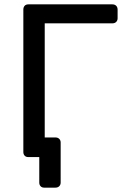

<svg xmlns="http://www.w3.org/2000/svg" viewBox="-20 -720 563 880"><path d="M182 140Q172 140 166 133.5Q160 127 160 117V0H120L87 -90H234Q245 -90 251.5 -83.5Q258 -77 258 -67V117Q258 127 251.5 133.5Q245 140 234 140ZM110 0Q99 0 93 -6.5Q87 -13 87 -23V-676Q87 -687 93 -693.5Q99 -700 110 -700H495Q506 -700 512.5 -693.5Q519 -687 519 -676V-636Q519 -626 512.5 -619.5Q506 -613 495 -613H185V-23Q185 -13 178.5 -6.5Q172 0 161 0Z"/></svg>

Font: DVN-Rubik
Style: Regular
Weight: 400
Designer: Hubert and Fischer
Foundry: Hubert & Fischer
Version: Version 2.102